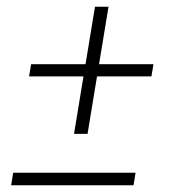

<svg xmlns="http://www.w3.org/2000/svg" viewBox="-20 -548 540 568"><path d="M199 -152 227 -322H66L72 -358H233L261 -528H301L273 -358H434L428 -322H267L239 -152ZM13 0 19 -37H381L375 0Z"/></svg>

Font: Iosevka Curly Extralight
Style: Italic
Weight: 200
Italic angle: -9°
Monospace: yes
Designer: Belleve Invis
Foundry: Belleve Invis
Version: Version 22.1.2; ttfautohint (v1.8.4)